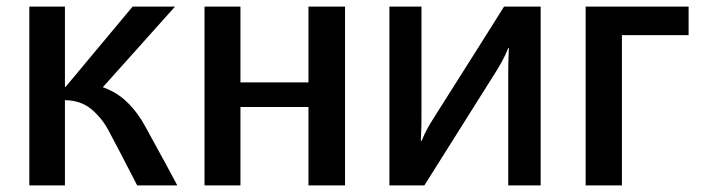

<svg xmlns="http://www.w3.org/2000/svg" viewBox="-20 -559 2125 579"><path d="M514.6 0Q491.2 -44.9 418 -177.7Q395.5 -219.7 364.3 -250Q334 -280.3 290 -295.9Q362.3 -377 507.8 -539.1Q475.6 -539.1 379.9 -539.1Q329.1 -478.5 177.7 -296.9Q177.7 -296.9 175.8 -296.9Q175.8 -357.4 175.8 -539.1Q149.4 -539.1 68.4 -539.1Q68.4 -404.3 68.4 0Q94.7 0 175.8 0Q175.8 -64.5 175.8 -256.8Q222.7 -256.8 255.9 -229.5Q288.1 -202.1 307.6 -165Q336.9 -110.4 393.6 0Q423.8 0 514.6 0Z M1020.5 0Q1020.5 -134.8 1020.5 -539.1Q993.2 -539.1 910.2 -539.1Q910.2 -482.4 910.2 -310.5Q859.4 -310.5 705.1 -310.5Q705.1 -368.2 705.1 -539.1Q677.7 -539.1 596.7 -539.1Q596.7 -404.3 596.7 0Q624 0 705.1 0Q705.1 -58.6 705.1 -236.3Q756.8 -236.3 910.2 -236.3Q910.2 -176.8 910.2 0Q937.5 0 1020.5 0Z M1610.4 0Q1610.4 -134.8 1610.4 -539.1Q1582 -539.1 1500 -539.1Q1446.3 -453.1 1284.2 -197.3Q1270.5 -175.8 1260.7 -155.3Q1251 -133.8 1251 -133.8Q1250 -133.8 1249 -133.8Q1249 -133.8 1250 -157.2Q1251 -181.6 1251 -206.1Q1251 -317.4 1251 -539.1Q1226.6 -539.1 1154.3 -539.1Q1154.3 -404.3 1154.3 0Q1180.7 0 1259.8 0Q1315.4 -87.9 1480.5 -350.6Q1494.1 -373 1503.9 -393.6Q1512.7 -414.1 1512.7 -414.1Q1513.7 -414.1 1514.6 -414.1Q1514.6 -414.1 1513.7 -390.6Q1512.7 -368.2 1512.7 -342.8Q1512.7 -228.5 1512.7 0Q1537.1 0 1610.4 0Z M2056.6 -453.1Q2056.6 -474.6 2056.6 -539.1Q1979.5 -539.1 1746.1 -539.1Q1746.1 -404.3 1746.1 0Q1773.4 0 1855.5 0Q1855.5 -113.3 1855.5 -453.1Q1906.2 -453.1 2056.6 -453.1Z"/></svg>

Font: DaxlinePro-Medium
Style: Medium
Weight: 400
Designer: Hans Reichel
Version: Version 7.502; 2006